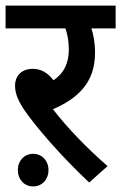

<svg xmlns="http://www.w3.org/2000/svg" viewBox="-20 -642 435 689"><path d="M366 -46C293 -109 220 -185 170 -250C260 -289 321 -346 321 -452C321 -490 315 -519 308 -540H395V-622H0V-540H215C222 -520 227 -492 227 -465C227 -416 210 -379 172 -354C152 -380 128 -395 98 -395C52 -395 34 -364 34 -336C34 -312 40 -289 66 -249C106 -190 195 -86 300 13ZM44 -32C44 2 67 27 99 27C131 27 154 2 154 -32C154 -65 131 -90 99 -90C67 -90 44 -65 44 -32Z"/></svg>

Font: Noto Sans Devanagari UI SemiCondensed Medium
Style: Regular
Weight: 500
Width: 4
Designer: Jelle Bosma - Monotype Design Team
Foundry: Monotype Imaging Inc.
Version: Version 2.004